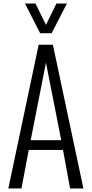

<svg xmlns="http://www.w3.org/2000/svg" viewBox="-20 -1062 517 1082"><path d="M27 0 198 -810H278L450 0H375L335 -217H142L101 0ZM153 -272H325L239 -709ZM206 -875 121 -1042H180L239 -922L298 -1042H357L271 -875Z"/></svg>

Font: Oswald Light
Style: Regular
Weight: 300
Designer: Vernon Adams
Foundry: Vernon Adams
Version: Version 4.103;gftools[0.9.33.dev8+g029e19f]